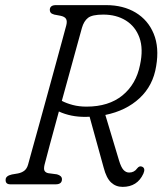

<svg xmlns="http://www.w3.org/2000/svg" viewBox="-20 -720 635 750"><path d="M540 -41.5Q516.5 10 459 10Q432.5 10 414 -7.2Q395.5 -24.5 385 -65L330 -264Q323.5 -263.5 316.5 -263.5Q286 -263 259.2 -268.5Q232.5 -274 210 -284.5Q190.5 -213 174.8 -155.2Q159 -97.5 154 -76.5Q150 -59.5 154.2 -52.5Q158.5 -45.5 168.5 -43.5L202.5 -39Q222 -33.5 222 -20Q222 0 197.5 0H20.5Q1 0 2 -18Q2 -33 26.5 -38.5L50 -42.5Q65 -45.5 75 -53.2Q85 -61 89.5 -76.5Q94.5 -95 106.2 -137.2Q118 -179.5 133.5 -235.5Q149 -291.5 165.5 -351.8Q182 -412 197.2 -467.5Q212.5 -523 223.5 -564Q234.5 -605 239 -621.5Q243 -637.5 238 -646.2Q233 -655 216 -658.5L192 -663Q181.5 -666 178 -670.5Q174.5 -675 174.5 -681.5Q175 -700 198.5 -700H394.5Q461.5 -700 510 -670.8Q558.5 -641.5 580.5 -588Q602.5 -534.5 590 -461.5Q578 -385.5 525.2 -336.5Q472.5 -287.5 391.5 -271L445 -93Q453 -66.5 462.5 -56.2Q472 -46 484.5 -46Q504.5 -46 516 -62.5Q525 -74 536 -68.5Q549 -62 540 -41.5ZM300 -611Q295.5 -594.5 283.2 -550.2Q271 -506 254.8 -446.8Q238.5 -387.5 221.5 -326Q239.5 -316.5 264 -310Q288.5 -303.5 318 -303.5Q404.5 -303.5 458.2 -347.2Q512 -391 527 -466.5Q540.5 -529 524.8 -572.8Q509 -616.5 471.8 -639.8Q434.5 -663 383.5 -663Q340 -663 323.8 -650.2Q307.5 -637.5 300 -611Z"/></svg>

Font: Fraunces 144pt S100 Light
Style: Italic
Weight: 300
Italic angle: -16°
Version: Version 1.000; ttfautohint (v1.8.3)